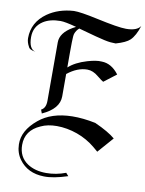

<svg xmlns="http://www.w3.org/2000/svg" viewBox="-112 -889 934 1233"><g transform="rotate(10 355.5 -272.0)"><path d="M710.5 -791.6Q687.4 -756.8 616.8 -756.8Q590 -756.8 541.8 -764.7Q493.7 -772.6 423.2 -787.9Q310 -812.6 268.4 -811.6Q168.9 -805.8 97.4 -755.8Q7.9 -692.6 7.9 -588.9Q7.9 -562.1 23.7 -534.2Q27.9 -522.6 44.7 -516.8Q48.4 -514.7 69.5 -510.5Q25.8 -521.6 25.8 -598.9Q25.8 -668.4 83.2 -705.3Q127.4 -733.2 194.7 -733.2Q225.3 -733.2 298.9 -713.2L280 -703.2Q200.5 -657.4 200.5 -595.3V-213.7Q200.5 -165.8 170 -151.1L178.9 -127.4Q288.9 -176.8 288.9 -258.4V-404.2Q353.7 -455.8 418.4 -455.8Q455.8 -455.8 491.6 -425.3Q521.6 -401.1 531.6 -396.3L612.1 -457.9Q564.2 -521.6 500.5 -522.6Q481.6 -524.2 457.9 -520.3Q434.2 -516.3 407.4 -508.4Q331.6 -485.8 288.9 -446.8Q288.9 -507.4 288.9 -546.3Q288.9 -586.3 289.5 -610.5Q290 -634.7 291.1 -647.6Q292.1 -660.5 294.2 -666.8Q302.6 -690.5 321.1 -706.3Q327.9 -704.2 335.3 -702.6Q342.6 -701.1 350.5 -698.4Q401.1 -684.2 435 -675.3Q468.9 -666.3 492.9 -661.1Q516.8 -655.8 534.2 -654.2Q551.6 -652.6 567.9 -652.6Q633.7 -671.6 658.4 -695.3Q689.5 -725.3 710.5 -791.6ZM661.6 -49.5Q618.9 -86.3 527.4 -127.4Q445.3 -144.2 375.8 -143.2Q239.5 -141.1 157.9 -72.6Q66.3 3.2 68.4 92.6Q69.5 147.9 99.5 189.5Q154.7 266.3 262.1 268.4Q322.6 270 416.3 239.5L399.5 220.5Q336.8 244.2 272.1 244.2Q199.5 244.2 150 211.6Q89.5 171.1 89.5 92.6Q89.5 -2.1 184.7 -43.7Q228.4 -64.7 288.9 -64.7Q321.1 -64.7 355.3 -58.7Q389.5 -52.6 422.6 -40.8Q455.8 -28.9 486.1 -11.6Q516.3 5.8 540.5 25.8L572.1 52.6Z"/></g></svg>

Font: MM Bagan
Style: Regular
Weight: 400
Designer: Khon Soe Zaw Thu
Version: Version 1.00 July 10, 2016, initial release